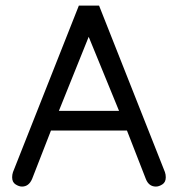

<svg xmlns="http://www.w3.org/2000/svg" viewBox="-20 -651 663 686"><path d="M58.6 15.6Q47.9 15.6 35.6 7.8Q23.4 0 23.4 -17.6Q23.4 -27.3 26.4 -36.1L261.7 -630.9H334L569.3 -36.1Q572.3 -27.3 572.3 -17.6Q572.3 0 560.1 7.8Q547.9 15.6 537.1 15.6Q511.7 15.6 501 -11.7L433.6 -184.6H162.1L94.7 -11.7Q83 15.6 58.6 15.6ZM190.4 -254.9H405.3L296.9 -519.5Z"/></svg>

Font: Jura
Style: DemiBold
Weight: 600
Version: Version 2.4